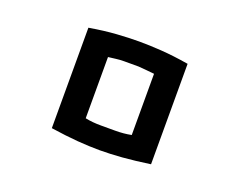

<svg xmlns="http://www.w3.org/2000/svg" viewBox="-68 -860 741 593"><g transform="rotate(20 302.0 -563.5)"><path d="M301.8 -742.2Q334 -742.2 374.3 -739.5Q414.6 -736.8 464.8 -728.5V-398.4Q414.6 -391.1 374.3 -387.9Q334 -384.8 300.8 -384.8Q267.6 -384.8 227.5 -387.9Q187.5 -391.1 138.7 -398.4V-728.5Q187.5 -736.8 227.8 -739.5Q268.1 -742.2 301.8 -742.2ZM278.3 -668.9Q264.2 -668.9 251.7 -667.2Q239.3 -665.5 226.6 -664.1V-462.9Q238.3 -460.4 251.2 -459.2Q264.2 -458 278.3 -458H325.2Q339.4 -458 352.3 -459.2Q365.2 -460.4 377.9 -462.9V-664.1Q365.2 -665.5 351.8 -666.7Q338.4 -668 325.2 -668.9Z"/></g></svg>

Font: Revalia
Style: Regular
Weight: 400
Designer: Johan Kallas, Mihkel Virkus
Foundry: Johan Kallas, Mihkel Virkus
Version: Version 1.001